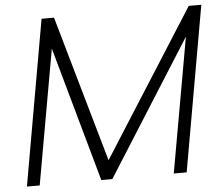

<svg xmlns="http://www.w3.org/2000/svg" viewBox="-53 -809 997 868"><g transform="rotate(-5 446.0 -375.0)"><path d="M759.5 -1H701L809.5 -612.5L422 0H372L201 -611.5L92.5 0H34.5L166.5 -750H223L412.5 -86.5L834.5 -750H891.5Z"/></g></svg>

Font: Russisch Sans Light
Style: Italic
Weight: 300
Italic angle: -10°
Designer: Michael Sharanda (font) & Cristiano Sobral (main changes)
Foundry: Michael Sharanda
Version: Version 2.00;September 8, 2020;FontCreator 13.0.0.2681 64-bi